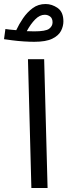

<svg xmlns="http://www.w3.org/2000/svg" viewBox="-68 -940 337 960"><path d="M103 -731Q81.1 -731 50.5 -732.9Q20 -734.9 -7.1 -738.5Q-34.2 -742.2 -47.9 -744.1L-41 -794.9Q-32.2 -793.9 -18.1 -792Q-3.9 -790 13.2 -789.1Q26.9 -818.8 47.4 -848.9Q67.9 -878.9 95.5 -899.4Q123 -919.9 160.2 -919.9Q191.9 -919.9 220.5 -899.9Q249 -879.9 249 -833Q249 -809.1 237.1 -785.6Q225.1 -762.2 193.6 -746.6Q162.1 -731 103 -731ZM155.8 -866.2Q130.9 -866.2 107.9 -843Q85 -819.8 65.9 -784.2Q86.9 -783.2 103 -783.2Q160.2 -783.2 177.5 -796.1Q194.8 -809.1 194.8 -828.1Q194.8 -848.1 182.9 -857.2Q170.9 -866.2 155.8 -866.2ZM88.9 0 71.8 -644H152.8L169.9 0Z"/></svg>

Font: Kurinto Seri
Style: Regular
Weight: 400
Designer: Kurinto was developed by Clint Goss from a range of fonts that are compatible with the SIL Open Font License Version 1.1
Foundry: Clinton F. Goss
Version: Version 2.196; July 25, 2020